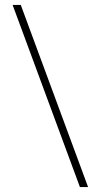

<svg xmlns="http://www.w3.org/2000/svg" viewBox="-20 -742 408 776"><path d="M303 14H336L64 -722H31Z"/></svg>

Font: Playfair Display SC
Style: Bold
Weight: 700
Designer: Claus Eggers Sørensen
Foundry: Claus Eggers Sørensen
Version: Version 1.200; ttfautohint (v1.6)